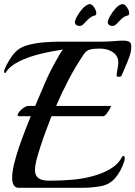

<svg xmlns="http://www.w3.org/2000/svg" viewBox="-39 -897 647 917"><path d="M50 0Q34 0 26.5 -13Q19 -26 19 -47Q19 -76 28.5 -115Q38 -154 52.5 -196Q67 -238 82 -276.5Q97 -315 108 -342H53Q45 -342 45 -348Q45 -354 54 -364.5Q63 -375 75 -383Q87 -391 95 -391H129Q154 -450 176 -501.5Q198 -553 231 -611Q239 -625 246 -637.5Q253 -650 262 -660Q208 -653 151.5 -639Q95 -625 51 -603Q7 -581 -11 -551Q-12 -548 -15 -548Q-17 -548 -18.5 -552Q-20 -556 -19 -561Q-9 -587 6 -611Q21 -635 35 -649Q57 -672 95 -682Q133 -692 173.5 -695Q214 -698 243 -698H441Q476 -698 503.5 -700.5Q531 -703 550 -703Q581 -703 586 -688Q587 -684 587.5 -680.5Q588 -677 588 -672Q588 -652 579 -626.5Q570 -601 559.5 -577.5Q549 -554 543 -539Q542 -534 537.5 -532Q533 -530 529 -530Q524 -530 520 -532Q517 -534 518.5 -545.5Q520 -557 523 -572Q526 -587 526 -598Q526 -630 500.5 -647.5Q475 -665 437 -665Q409 -665 391 -660.5Q373 -656 362 -639Q322 -580 289.5 -518Q257 -456 229 -391H490Q493 -391 486.5 -379Q480 -367 470.5 -354.5Q461 -342 454 -342H207Q196 -314 181 -274Q166 -234 153.5 -195Q141 -156 134 -128Q128 -104 128 -85Q128 -60 143.5 -47Q159 -34 198 -34Q252 -34 306 -38.5Q360 -43 412 -58Q457 -71 492.5 -93Q528 -115 544 -148Q546 -152 550 -152Q557 -152 557 -141Q557 -139 556.5 -136Q556 -133 555 -129Q547 -103 536 -83Q525 -63 513 -49Q485 -15 441 -7.5Q397 0 353 0ZM359 -781Q351 -773 340 -773Q332 -773 325.5 -777.5Q319 -782 319 -790Q319 -801 329.5 -820Q340 -839 355.5 -856Q371 -873 386 -877Q398 -880 409.5 -863.5Q421 -847 421 -834Q421 -824 414 -823Q396 -819 381.5 -804Q367 -789 359 -781ZM516 -781Q508 -773 497 -773Q489 -773 482.5 -777.5Q476 -782 476 -790Q476 -801 486.5 -820Q497 -839 512.5 -856.5Q528 -874 543 -877Q555 -880 566.5 -863.5Q578 -847 578 -834Q578 -824 571 -823Q553 -819 538.5 -804Q524 -789 516 -781Z"/></svg>

Font: Playball
Style: Regular
Weight: 400
Designer: Robert E. Leuschke
Foundry: Robert E. Leuschke
Version: Version 1.010